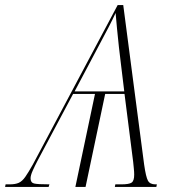

<svg xmlns="http://www.w3.org/2000/svg" viewBox="-79 -734 688 754"><path d="M-59 0 -57 -10H-41Q-19 -10 -5.5 -16Q8 -22 20 -39Q32 -56 50 -88L383 -714H405L487 -88Q494 -39 502 -24.5Q510 -10 531 -10H537L535 0H372L374 -10H397Q428 -10 438 -17Q448 -24 448 -48Q448 -59 446.5 -73Q445 -87 444 -98L410 -365H334L257 0H217L294 -365H208L68 -102Q58 -83 49.5 -64Q41 -45 41 -34Q41 -17 54.5 -13.5Q68 -10 115 -10L112 0ZM214 -375H409L396 -482Q392 -512 388 -549Q384 -586 380.5 -622Q377 -658 375 -683Q365 -661 348 -628Q331 -595 311.5 -559Q292 -523 276 -492Z"/></svg>

Font: Noto Serif Display SemiCondensed ExtraLight
Style: Italic
Weight: 200
Width: 4
Italic angle: -12°
Designer: Monotype Design Team
Foundry: Monotype Imaging Inc.
Version: Version 2.009